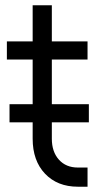

<svg xmlns="http://www.w3.org/2000/svg" viewBox="-20 -700 372 726"><path d="M16 -237.5V-306H103.5V-475H6V-543.5H103.5V-680H176V-543.5H311V-475H176V-306H316V-237.5H176V-175.5Q176 -126 202.8 -96.2Q229.5 -66.5 274.5 -66.5H311V6H274.5Q197 6 150.2 -43.2Q103.5 -92.5 103.5 -175.5V-237.5Z"/></svg>

Font: Mohave
Style: Regular
Weight: 400
Designer: Gumpita Rahayu
Foundry: Tokotype
Version: Version 2.003; ttfautohint (v1.8.3)